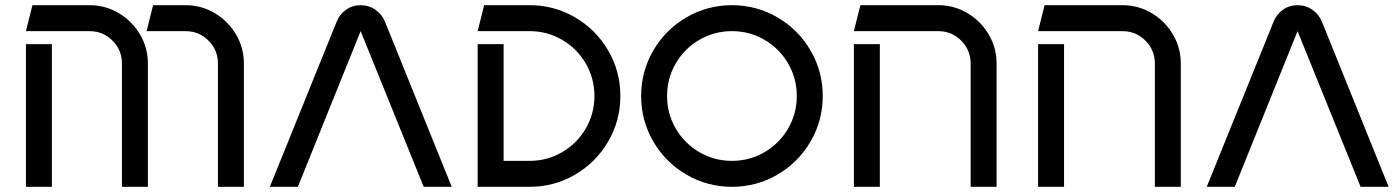

<svg xmlns="http://www.w3.org/2000/svg" viewBox="-20 -720 5392 740"><path d="M550 -475V0H450V-475Q450 -527 413.5 -563.5Q377 -600 325 -600H80L105 -700H325Q386 -700 437.5 -669.5Q489 -639 519.5 -587.5Q550 -536 550 -475ZM80 -550H180V0H80ZM570 -700H695Q756 -700 807.5 -669.5Q859 -639 889.5 -587.5Q920 -536 920 -475V0H820V-475Q820 -527 783.5 -563.5Q747 -600 695 -600H545Z M1277 -635Q1288 -664 1313 -682Q1338 -700 1370 -700Q1402 -700 1427.5 -682Q1453 -664 1464 -636L1721 0H1613L1370 -600L1128 0H1020Z M2271 -350Q2271 -418 2237.5 -475.5Q2204 -533 2146.5 -566.5Q2089 -600 2021 -600H1821L1846 -700H2021Q2116 -700 2196.5 -653Q2277 -606 2324 -525.5Q2371 -445 2371 -350Q2371 -255 2324 -174.5Q2277 -94 2196.5 -47Q2116 0 2021 0H1821V-550H1921V-100H2021Q2089 -100 2146.5 -133.5Q2204 -167 2237.5 -224.5Q2271 -282 2271 -350Z M2801 -700Q2896 -700 2976.5 -653Q3057 -606 3104 -525.5Q3151 -445 3151 -350Q3151 -255 3104 -174.5Q3057 -94 2976.5 -47Q2896 0 2801 0Q2706 0 2625.5 -47Q2545 -94 2498 -174.5Q2451 -255 2451 -350Q2451 -445 2498 -525.5Q2545 -606 2625.5 -653Q2706 -700 2801 -700ZM2801 -100Q2869 -100 2926.5 -133.5Q2984 -167 3017.5 -224.5Q3051 -282 3051 -350Q3051 -418 3017.5 -475.5Q2984 -533 2926.5 -566.5Q2869 -600 2801 -600Q2733 -600 2675.5 -566.5Q2618 -533 2584.5 -475.5Q2551 -418 2551 -350Q2551 -282 2584.5 -224.5Q2618 -167 2675.5 -133.5Q2733 -100 2801 -100Z M3821 -475V0H3721V-475Q3721 -527 3684.5 -563.5Q3648 -600 3596 -600H3271L3296 -700H3596Q3657 -700 3708.5 -669.5Q3760 -639 3790.5 -587.5Q3821 -536 3821 -475ZM3271 -550H3371V0H3271Z M4531 -475V0H4431V-475Q4431 -527 4394.5 -563.5Q4358 -600 4306 -600H3981L4006 -700H4306Q4367 -700 4418.5 -669.5Q4470 -639 4500.5 -587.5Q4531 -536 4531 -475ZM3981 -550H4081V0H3981Z M4888 -635Q4899 -664 4924 -682Q4949 -700 4981 -700Q5013 -700 5038.5 -682Q5064 -664 5075 -636L5332 0H5224L4981 -600L4739 0H4631Z"/></svg>

Font: Skate blade
Style: Regular
Weight: 400
Italic angle: -7°
Designer: Valerio Brotto (Silverblur_type)
Version: Version 2.001